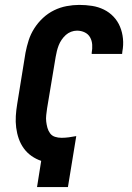

<svg xmlns="http://www.w3.org/2000/svg" viewBox="-20 -763 540 783"><path d="M131 0 148 -107Q127 -114 108.5 -127Q90 -140 77 -158Q64 -176 56.5 -197.5Q49 -219 46 -242.5Q43 -266 44.5 -290Q46 -314 50 -338L84 -548Q89 -574 97 -599Q105 -624 120 -647.5Q135 -671 155.5 -690Q176 -709 200.5 -721Q225 -733 251.5 -738Q278 -743 303 -743Q330 -743 355.5 -739Q381 -735 403.5 -724Q426 -713 443 -695Q460 -677 469.5 -654Q479 -631 481.5 -605Q484 -579 479 -553L478 -543H354V-548Q357 -564 356 -580.5Q355 -597 347.5 -610.5Q340 -624 325.5 -631Q311 -638 294 -638Q282 -638 270 -633.5Q258 -629 248.5 -620.5Q239 -612 231.5 -601Q224 -590 219.5 -578.5Q215 -567 212 -555Q209 -543 207 -531L172 -321Q170 -307 168.5 -293.5Q167 -280 168.5 -267Q170 -254 173.5 -241.5Q177 -229 184.5 -219Q192 -209 204.5 -205Q217 -201 231 -201Q245 -201 260.5 -203Q276 -205 291 -208L257 0Z"/></svg>

Font: Iosevka Extrabold Oblique
Style: Regular
Weight: 800
Italic angle: -9°
Monospace: yes
Designer: Belleve Invis
Foundry: Belleve Invis
Version: Version 32.5.0; ttfautohint (v1.8.4)